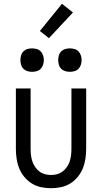

<svg xmlns="http://www.w3.org/2000/svg" viewBox="-20 -988 540 1016"><path d="M250 8Q224 8 197.5 2.5Q171 -3 148.5 -17Q126 -31 109 -51.5Q92 -72 82 -96.5Q72 -121 68 -147.5Q64 -174 64 -200V-520H142V-200Q142 -183 144 -166.5Q146 -150 151 -134.5Q156 -119 165.5 -105Q175 -91 188 -81Q201 -71 217 -66.5Q233 -62 250 -62Q267 -62 283 -66.5Q299 -71 312 -81Q325 -91 334.5 -105Q344 -119 349 -134.5Q354 -150 356 -166.5Q358 -183 358 -200V-520H436V-200Q436 -174 432 -147.5Q428 -121 418 -96.5Q408 -72 391 -51.5Q374 -31 351.5 -17Q329 -3 302.5 2.5Q276 8 250 8ZM350 -608Q337 -608 325 -611.5Q313 -615 304 -624Q295 -633 291.5 -645.5Q288 -658 288 -670Q288 -682 291.5 -694.5Q295 -707 304 -716Q313 -725 325 -728.5Q337 -732 350 -732Q362 -732 374.5 -728.5Q387 -725 395.5 -716Q404 -707 408 -694.5Q412 -682 412 -670Q412 -658 408 -645.5Q404 -633 395.5 -624Q387 -615 374.5 -611.5Q362 -608 350 -608ZM150 -608Q137 -608 125 -611.5Q113 -615 104 -624Q95 -633 91.5 -645.5Q88 -658 88 -670Q88 -682 91.5 -694.5Q95 -707 104 -716Q113 -725 125 -728.5Q137 -732 150 -732Q162 -732 174.5 -728.5Q187 -725 195.5 -716Q204 -707 208 -694.5Q212 -682 212 -670Q212 -658 208 -645.5Q204 -633 195.5 -624Q187 -615 174.5 -611.5Q162 -608 150 -608ZM239 -786 191 -824 308 -968 366 -922Z"/></svg>

Font: Huly
Style: Regular
Weight: 400
Designer: Belleve Invis
Foundry: Belleve Invis
Version: Version 33.2.5; ttfautohint (v1.8.4)